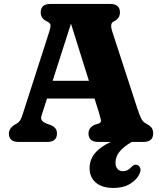

<svg xmlns="http://www.w3.org/2000/svg" viewBox="-20 -720 824 974"><path d="M269 -43Q269 0 219.5 0H74.5Q25 0 25 -43Q25 -67 52 -86L65.5 -93.5Q76 -100 82.2 -109.5Q88.5 -119 98.5 -151L230 -559.5Q237.5 -583 236 -593.5Q234.5 -604 216.5 -612.5Q186.5 -626 186.5 -657Q186.5 -700 236 -700H539Q588.5 -700 588.5 -657Q588.5 -626 556 -610.5Q536.5 -601 548.5 -563L674.5 -176.5Q687 -138 696 -119.5Q705 -101 722 -92.5Q742.5 -81.5 749.8 -70.8Q757 -60 757 -43Q757 0 707.5 0H648Q606 25 586 50Q566 75 566 105.5Q566 127 576.8 137.8Q587.5 148.5 604 148.5Q627 148.5 645 128.5Q653 121 659.8 117.2Q666.5 113.5 675.5 116.5Q684.5 119 690.5 130.5Q696.5 142 688 161Q676 190 641.2 211.8Q606.5 233.5 556.5 233.5Q497.5 233.5 466 206.2Q434.5 179 434.5 133Q434.5 91.5 460.2 59Q486 26.5 541.5 0H478.5Q429 0 429 -43Q429 -72 459 -86.5L482 -94Q494.5 -99.5 492 -111.5Q489.5 -123.5 482 -148.5L459.5 -220H218.5L202 -169Q195 -146.5 190.8 -133.5Q186.5 -120.5 191 -111.5Q195.5 -102.5 216 -93L239 -85Q252.5 -79 260.8 -69Q269 -59 269 -43ZM247 -310H431L340 -600Z"/></svg>

Font: Fraunces 9pt SuperSoft
Style: Bold
Weight: 700
Version: Version 1.000;[b76b70a41]